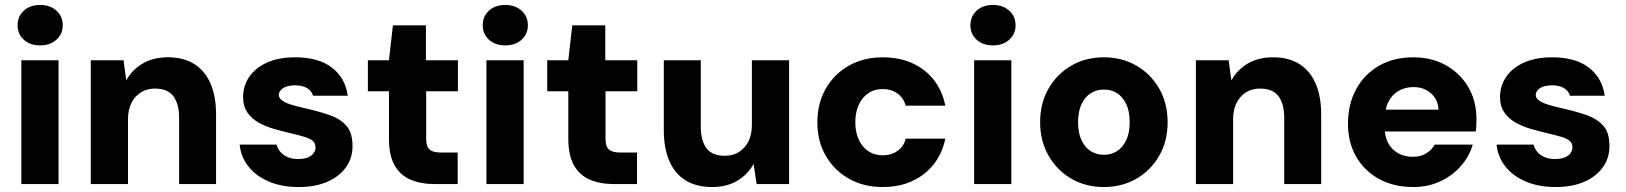

<svg xmlns="http://www.w3.org/2000/svg" viewBox="-20 -742 6554 774"><path d="M66 0V-499H216V0ZM142 -559Q101 -559 76 -582Q51 -605 51 -640Q51 -676 76 -699Q101 -722 142 -722Q182 -722 207.5 -699Q233 -676 233 -640Q233 -605 207.5 -582Q182 -559 142 -559Z M346 0V-499H478L489 -418Q512 -460 554.5 -485.5Q597 -511 657 -511Q720 -511 763 -484Q806 -457 828.5 -405.5Q851 -354 851 -280V0H702V-267Q702 -323 679 -354Q656 -385 604 -385Q573 -385 548.5 -370Q524 -355 510 -327.5Q496 -300 496 -261V0Z M1184 12Q1115 12 1063 -10.5Q1011 -33 981 -71.5Q951 -110 946 -159H1095Q1099 -143 1110.5 -129.5Q1122 -116 1140 -108.5Q1158 -101 1181 -101Q1206 -101 1221.5 -107.5Q1237 -114 1244.5 -125Q1252 -136 1252 -147Q1252 -165 1240.5 -174.5Q1229 -184 1207 -190.5Q1185 -197 1155 -204Q1120 -212 1085.5 -222Q1051 -232 1022.5 -248Q994 -264 977 -289Q960 -314 960 -351Q960 -396 985 -432.5Q1010 -469 1057 -490Q1104 -511 1170 -511Q1264 -511 1318 -469.5Q1372 -428 1382 -356H1242Q1236 -376 1217.5 -387Q1199 -398 1170 -398Q1138 -398 1121 -386.5Q1104 -375 1104 -359Q1104 -347 1116.5 -337.5Q1129 -328 1151 -321Q1173 -314 1204 -307Q1262 -294 1306 -279Q1350 -264 1375.5 -236Q1401 -208 1401 -155Q1402 -107 1375.5 -69Q1349 -31 1300 -9.5Q1251 12 1184 12Z M1732 0Q1677 0 1635.5 -17.5Q1594 -35 1571 -75Q1548 -115 1548 -184V-374H1463V-499H1548L1564 -640H1697V-499H1826V-374H1698V-182Q1698 -152 1711.5 -139.5Q1725 -127 1758 -127H1825V0Z M1941 0V-499H2091V0ZM2017 -559Q1976 -559 1951 -582Q1926 -605 1926 -640Q1926 -676 1951 -699Q1976 -722 2017 -722Q2057 -722 2082.5 -699Q2108 -676 2108 -640Q2108 -605 2082.5 -582Q2057 -559 2017 -559Z M2455 0Q2400 0 2358.5 -17.5Q2317 -35 2294 -75Q2271 -115 2271 -184V-374H2186V-499H2271L2287 -640H2420V-499H2549V-374H2421V-182Q2421 -152 2434.5 -139.5Q2448 -127 2481 -127H2548V0Z M2850 12Q2788 12 2744.5 -14.5Q2701 -41 2678.5 -92.5Q2656 -144 2656 -218V-499H2805V-232Q2805 -175 2828 -144.5Q2851 -114 2902 -114Q2934 -114 2958.5 -129Q2983 -144 2997 -171.5Q3011 -199 3011 -238V-499H3161V0H3030L3018 -81Q2995 -39 2952.5 -13.5Q2910 12 2850 12Z M3539 12Q3461 12 3401.5 -22Q3342 -56 3308.5 -114.5Q3275 -173 3275 -248Q3275 -325 3308.5 -384Q3342 -443 3401.5 -477Q3461 -511 3539 -511Q3637 -511 3704.5 -459.5Q3772 -408 3791 -316H3631Q3623 -347 3598 -365Q3573 -383 3538 -383Q3505 -383 3480.5 -366.5Q3456 -350 3442 -320Q3428 -290 3428 -249Q3428 -219 3436 -194.5Q3444 -170 3458.5 -152.5Q3473 -135 3493 -125.5Q3513 -116 3538 -116Q3561 -116 3579.5 -123.5Q3598 -131 3612 -146Q3626 -161 3631 -183H3791Q3772 -93 3704.5 -40.5Q3637 12 3539 12Z M3907 0V-499H4057V0ZM3983 -559Q3942 -559 3917 -582Q3892 -605 3892 -640Q3892 -676 3917 -699Q3942 -722 3983 -722Q4023 -722 4048.5 -699Q4074 -676 4074 -640Q4074 -605 4048.5 -582Q4023 -559 3983 -559Z M4429 12Q4357 12 4299 -21.5Q4241 -55 4207 -114.5Q4173 -174 4173 -249Q4173 -326 4207 -385Q4241 -444 4299 -477.5Q4357 -511 4430 -511Q4503 -511 4561 -477.5Q4619 -444 4653 -385Q4687 -326 4687 -249Q4687 -173 4653 -114Q4619 -55 4561 -21.5Q4503 12 4429 12ZM4430 -118Q4459 -118 4482.5 -132.5Q4506 -147 4520 -176.5Q4534 -206 4534 -250Q4534 -293 4520 -322.5Q4506 -352 4483 -366.5Q4460 -381 4430 -381Q4401 -381 4377.5 -366.5Q4354 -352 4340 -322.5Q4326 -293 4326 -249Q4326 -206 4340 -176.5Q4354 -147 4377.5 -132.5Q4401 -118 4430 -118Z M4801 0V-499H4933L4944 -418Q4967 -460 5009.5 -485.5Q5052 -511 5112 -511Q5175 -511 5218 -484Q5261 -457 5283.5 -405.5Q5306 -354 5306 -280V0H5157V-267Q5157 -323 5134 -354Q5111 -385 5059 -385Q5028 -385 5003.5 -370Q4979 -355 4965 -327.5Q4951 -300 4951 -261V0Z M5677 12Q5599 12 5539.5 -20.5Q5480 -53 5447 -110.5Q5414 -168 5414 -243Q5414 -321 5446.5 -381.5Q5479 -442 5538.5 -476.5Q5598 -511 5677 -511Q5752 -511 5809.5 -478.5Q5867 -446 5899.5 -390Q5932 -334 5932 -261Q5932 -251 5931.5 -238.5Q5931 -226 5929 -212H5520V-300H5779Q5777 -341 5748.5 -366Q5720 -391 5678 -391Q5645 -391 5618.5 -376Q5592 -361 5577 -331.5Q5562 -302 5562 -257V-227Q5562 -193 5575.5 -166.5Q5589 -140 5615 -125Q5641 -110 5675 -110Q5708 -110 5730 -124Q5752 -138 5764 -159H5917Q5903 -111 5869 -72.5Q5835 -34 5786 -11Q5737 12 5677 12Z M6251 12Q6182 12 6130 -10.5Q6078 -33 6048 -71.5Q6018 -110 6013 -159H6162Q6166 -143 6177.5 -129.5Q6189 -116 6207 -108.5Q6225 -101 6248 -101Q6273 -101 6288.5 -107.5Q6304 -114 6311.5 -125Q6319 -136 6319 -147Q6319 -165 6307.5 -174.5Q6296 -184 6274 -190.5Q6252 -197 6222 -204Q6187 -212 6152.5 -222Q6118 -232 6089.5 -248Q6061 -264 6044 -289Q6027 -314 6027 -351Q6027 -396 6052 -432.5Q6077 -469 6124 -490Q6171 -511 6237 -511Q6331 -511 6385 -469.5Q6439 -428 6449 -356H6309Q6303 -376 6284.5 -387Q6266 -398 6237 -398Q6205 -398 6188 -386.5Q6171 -375 6171 -359Q6171 -347 6183.5 -337.5Q6196 -328 6218 -321Q6240 -314 6271 -307Q6329 -294 6373 -279Q6417 -264 6442.5 -236Q6468 -208 6468 -155Q6469 -107 6442.5 -69Q6416 -31 6367 -9.5Q6318 12 6251 12Z"/></svg>

Font: DM Sans 20pt Black
Style: Regular
Weight: 900
Version: Version 4.004;gftools[0.9.30]